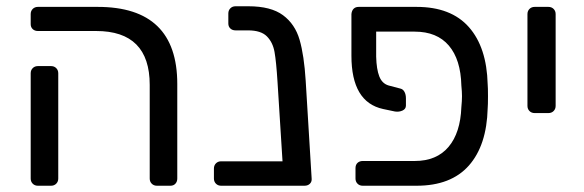

<svg xmlns="http://www.w3.org/2000/svg" viewBox="-20 -593 1864 613"><path d="M458 -23V-322Q458 -494 287 -494H101Q91 -494 84.5 -500Q78 -506 78 -516V-548Q78 -558 84.5 -564.5Q91 -571 101 -571H292Q546 -571 546 -325V-23Q546 -13 540 -6.5Q534 0 524 0H481Q471 0 464.5 -6.5Q458 -13 458 -23ZM78 -23V-359Q78 -369 84.5 -375.5Q91 -382 101 -382H143Q153 -382 159.5 -375.5Q166 -369 166 -359V-23Q166 -13 159.5 -6.5Q153 0 143 0H101Q91 0 84.5 -6.5Q78 -13 78 -23Z M952 0H686Q676 0 669.5 -6.5Q663 -13 663 -23V-55Q663 -65 669.5 -71.5Q676 -78 686 -78H882L866 -332Q862 -396 856.5 -427Q851 -458 832 -477Q813 -496 772 -496H732Q722 -496 715.5 -502Q709 -508 709 -518V-550Q709 -560 715.5 -566.5Q722 -573 732 -573H773Q845 -573 883.5 -544.5Q922 -516 936.5 -466Q951 -416 956 -335L975 -23Q976 -13 969.5 -6.5Q963 0 952 0Z M1181 -412Q1182 -372 1191 -349Q1200 -326 1221 -320L1259 -310Q1267 -308 1271.5 -299.5Q1276 -291 1276 -279V-256Q1276 -245 1265 -240Q1254 -235 1241 -237L1203 -245Q1102 -267 1102 -415V-548Q1103 -559 1109 -565Q1115 -571 1125 -571H1310Q1420 -571 1477 -506.5Q1534 -442 1537 -324Q1538 -314 1538 -286Q1538 -257 1537 -247Q1534 -129 1477 -64.5Q1420 0 1310 0H1138Q1128 0 1121.5 -6.5Q1115 -13 1115 -23V-56Q1115 -67 1121.5 -73Q1128 -79 1138 -79H1304Q1374 -79 1412 -124Q1450 -169 1453 -251Q1455 -271 1455 -286Q1455 -300 1453 -320Q1451 -403 1413 -447.5Q1375 -492 1304 -492H1181Z M1664 -255V-548Q1664 -558 1670.5 -564.5Q1677 -571 1687 -571H1731Q1741 -571 1747.5 -564.5Q1754 -558 1754 -548V-255Q1754 -245 1747.5 -238.5Q1741 -232 1731 -232H1687Q1677 -232 1670.5 -238.5Q1664 -245 1664 -255Z"/></svg>

Font: Hezaedrus
Style: Regular
Weight: 400
Designer: Hubert & Fischer
Foundry: Hubert & Fischer
Version: Version 1.10;September 3, 2019;FontCreator 11.5.0.2425 64-bi